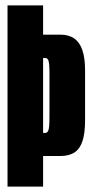

<svg xmlns="http://www.w3.org/2000/svg" viewBox="-20 -695 346 715"><path d="M8 0V-675H140.5V-566H204.5Q236.1 -566 256.5 -551.7Q276.9 -537.4 286.8 -508.1Q296.8 -478.8 296.8 -433.5V-246.5Q296.8 -199.6 287.4 -170.4Q278.1 -141.1 257.8 -127.6Q237.4 -114 204.5 -114H140.5V0ZM140.5 -200H148Q154.6 -200 158.2 -205.8Q161.9 -211.5 163.1 -225.4Q164.2 -239.4 164.2 -264V-422Q164.2 -443.1 163 -455.7Q161.8 -468.2 158.3 -473.6Q154.9 -479 148 -479H140.5Z"/></svg>

Font: Anybody UltraCondensed Thin
Style: Regular
Weight: 100
Width: 1
Designer: Tyler Finck
Foundry: Etcetera Type Company
Version: Version 1.110